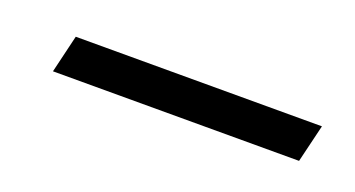

<svg xmlns="http://www.w3.org/2000/svg" viewBox="-23 -432 396 214"><g transform="rotate(20 175.5 -325.5)"><path d="M337.9 -348.1 327.1 -303.2H35.2L45.9 -348.1Z"/></g></svg>

Font: Sinkin Sans 200 X Light Italic
Style: Regular
Weight: 200
Italic angle: -112°
Designer: Keith Bates
Foundry: K-Type
Version: Sinkin Sans (version 1.0)  by Keith Bates   •   © 2014   www